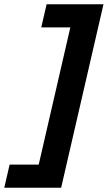

<svg xmlns="http://www.w3.org/2000/svg" viewBox="-64 -770 504 898"><path d="M420 -750 222 108H-44L-19 0H117L265 -642H129L154 -750Z"/></svg>

Font: Instrument Sans Condensed
Style: Bold Italic
Weight: 700
Width: 3
Italic angle: -13°
Designer: Rodrigo Fuenzalida
Foundry: fragTYPE
Version: Version 1.000;gftools[0.9.28]